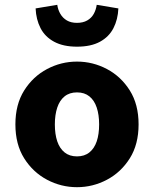

<svg xmlns="http://www.w3.org/2000/svg" viewBox="-20 -766 640 798"><path d="M300 12Q234 12 175.5 -19Q117 -50 80.5 -108Q44 -166 44 -249Q44 -332 80.5 -390Q117 -448 175.5 -479Q234 -510 300 -510Q366 -510 424.5 -479Q483 -448 519.5 -390Q556 -332 556 -249Q556 -166 519.5 -108Q483 -50 424.5 -19Q366 12 300 12ZM300 -116Q331 -116 351.5 -132.5Q372 -149 382 -178.5Q392 -208 392 -249Q392 -289 382 -319Q372 -349 351.5 -365.5Q331 -382 300 -382Q269 -382 248.5 -365.5Q228 -349 218 -319Q208 -289 208 -249Q208 -208 218 -178.5Q228 -149 248.5 -132.5Q269 -116 300 -116ZM300 -572Q243 -572 205 -592.5Q167 -613 148.5 -649Q130 -685 128 -731L218 -746Q221 -725 231 -708Q241 -691 258 -681Q275 -671 300 -671Q325 -671 342.5 -681Q360 -691 369.5 -708Q379 -725 382 -746L472 -731Q470 -685 451.5 -649Q433 -613 395.5 -592.5Q358 -572 300 -572Z"/></svg>

Font: Source Code Pro ExtraLight ExtraBold
Style: Regular
Weight: 800
Monospace: yes
Version: Version 1.018;hotconv 1.0.116;makeotfexe 2.5.65601